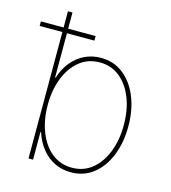

<svg xmlns="http://www.w3.org/2000/svg" viewBox="-126 -817 817 917"><g transform="rotate(15 282.5 -358.5)"><path d="M307.6 11.7Q263.7 11.7 227.1 -6.3Q190.4 -24.4 163.6 -57.9Q136.7 -91.3 122.1 -136.7H119.1V0H96.7V-727.5H119.1V-406.2H122.1Q136.2 -451.7 163.3 -484.9Q190.4 -518.1 227.3 -535.9Q264.2 -553.7 307.6 -553.7Q371.6 -553.7 418.7 -516.6Q465.8 -479.5 491.7 -415.5Q517.6 -351.6 517.6 -271.5Q517.6 -190.9 491.9 -126.7Q466.3 -62.5 419.2 -25.4Q372.1 11.7 307.6 11.7ZM307.6 -10.7Q365.2 -10.7 407.2 -45.2Q449.2 -79.6 472.2 -138.7Q495.1 -197.8 495.1 -271.5Q495.1 -345.2 472.2 -404.1Q449.2 -462.9 407.2 -497.1Q365.2 -531.2 307.6 -531.2Q250 -531.2 207.8 -497.1Q165.5 -462.9 142.3 -404.1Q119.1 -345.2 119.1 -271.5Q119.1 -197.8 142.1 -138.7Q165 -79.6 207.3 -45.2Q249.5 -10.7 307.6 -10.7ZM-15.6 -625V-647.5H254.9V-625Z"/></g></svg>

Font: Inter Tight Thin
Style: Regular
Weight: 250
Designer: Rasmus Andersson
Foundry: rsms
Version: Version 3.004